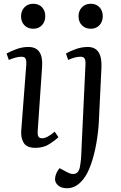

<svg xmlns="http://www.w3.org/2000/svg" viewBox="-20 -773 643 1022"><path d="M92 -686Q92 -715 110 -734Q128 -753 157 -753Q186 -753 203.5 -734.5Q221 -716 221 -687Q221 -658 203.5 -639Q186 -620 157 -620Q128 -620 110 -638.5Q92 -657 92 -686ZM120 -430Q121 -453 115.5 -462Q110 -471 94 -471Q68 -471 27 -454L15 -488Q34 -499 66 -511Q98 -523 131 -523Q212 -523 204 -416L181 -80Q179 -57 184 -47Q189 -37 205 -37Q230 -37 271 -72L291 -43Q275 -27 243.5 -6.5Q212 14 168 14Q122 14 106 -13Q90 -40 93 -77ZM398 -686Q398 -715 416 -734Q434 -753 463 -753Q492 -753 509.5 -734.5Q527 -716 527 -687Q527 -658 509.5 -639Q492 -620 463 -620Q434 -620 416 -638.5Q398 -657 398 -686ZM506 -122Q503 -68 492.5 -8.5Q482 51 464 102.5Q446 154 421 184Q384 229 337 229Q307 229 290 214.5Q273 200 273 181Q273 152 297 122L336 143Q364 159 384 150Q404 141 408 99Q412 72 412.5 52Q413 32 415 -6L435 -430Q436 -453 430 -462Q424 -471 409 -471Q380 -471 343 -454L331 -488Q349 -499 381.5 -511Q414 -523 447 -523Q525 -523 520 -413Z"/></svg>

Font: Literata 36pt
Style: Italic
Weight: 400
Italic angle: -2°
Designer: Latin by Veronika Burian and Jose Scaglione. Greek by Irene Vlachou. Cyrillic by Vera Evstafieva
Foundry: TypeTogether
Version: Version 3.002